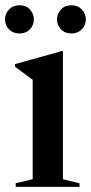

<svg xmlns="http://www.w3.org/2000/svg" viewBox="-36 -726 354 746"><path d="M208.5 -527.5V-29.5L273 -14V0H25V-14L91 -29.5V-416Q82.5 -422.5 64 -436Q45.5 -449.5 22.5 -466.5V-477L204 -527.5ZM39.5 -596Q14.5 -596 -1 -612Q-16.5 -628 -16.5 -650.5Q-16.5 -673 -1 -689.2Q14.5 -705.5 39.5 -705.5Q65 -705.5 80.2 -689.2Q95.5 -673 95.5 -650.5Q95.5 -628 80.2 -612Q65 -596 39.5 -596ZM241.5 -596Q216 -596 200.8 -612Q185.5 -628 185.5 -650.5Q185.5 -673 200.8 -689.2Q216 -705.5 241.5 -705.5Q266.5 -705.5 282 -689.2Q297.5 -673 297.5 -650.5Q297.5 -628 282 -612Q266.5 -596 241.5 -596Z"/></svg>

Font: Newsreader 72pt Medium
Style: Regular
Weight: 500
Designer: Hugues Gentile
Foundry: Production Type
Version: Version 1.003; ttfautohint (v1.8.3)